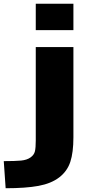

<svg xmlns="http://www.w3.org/2000/svg" viewBox="-57 -770 493 1020"><path d="M133 -24V-520H333V-40Q333 40 316.5 90Q300 140 257.5 172.5Q215 205 147.5 217.5Q80 230 -27 230L-37 86Q24 86 55 83Q86 80 105 66.5Q124 53 128.5 34Q133 15 133 -24ZM133 -610V-750H333V-610Z"/></svg>

Font: M PLUS 1p Black
Style: Regular
Weight: 900
Version: Version 1.061